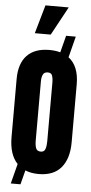

<svg xmlns="http://www.w3.org/2000/svg" viewBox="-76 -1217 638 1349"><g transform="rotate(5 243.0 -543.0)"><path d="M54.2 90.8 90.3 -49.3Q31.2 -111.8 31.2 -234.4V-642.6Q31.2 -753.4 85.7 -810.3Q140.1 -867.2 243.2 -867.2Q285.6 -867.2 320.3 -857.4L351.1 -976.6H419.4L381.3 -827.6Q455.1 -772 455.1 -642.6V-234.4Q455.1 -119.6 401.9 -55.9Q348.6 7.8 243.2 7.8Q189.5 7.8 148.4 -9.3L122.6 90.8ZM244.6 -150.4Q269 -150.4 276.4 -172.6Q283.7 -194.8 283.7 -226.1V-645.5Q283.7 -668.5 277.3 -688.7Q271 -709 245.6 -709Q220.7 -709 211.7 -690.2Q202.6 -671.4 202.6 -644V-225.1Q202.6 -191.4 210.4 -170.9Q218.3 -150.4 244.6 -150.4ZM242.7 -975.6H130.4L188 -1176.8H352.1Z"/></g></svg>

Font: webenart
Style: Regular
Weight: 400
Designer: Vernon Adams
Foundry: Vernon Adams
Version: Version 2.116; ttfautohint (v1.8.3)